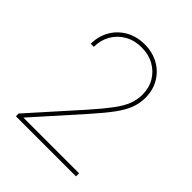

<svg xmlns="http://www.w3.org/2000/svg" viewBox="-202 -867 997 997"><g transform="rotate(45 296.5 -368.5)"><path d="M76.7 0V-20L316.9 -288.6Q372.1 -351.1 403.8 -393.8Q435.5 -436.5 449 -471.7Q462.4 -506.8 462.4 -543.5Q462.4 -593.3 439.7 -631.8Q417 -670.4 377.2 -692.6Q337.4 -714.8 285.6 -714.8Q233.4 -714.8 193.1 -691.7Q152.8 -668.5 130.4 -629.2Q107.9 -589.8 107.9 -541H85.4Q85.4 -596.2 110.8 -640.6Q136.2 -685.1 181.6 -711.2Q227.1 -737.3 285.6 -737.3Q343.8 -737.3 388.7 -712.2Q433.6 -687 459.2 -643.3Q484.9 -599.6 484.9 -543.5Q484.9 -502.9 470.9 -465.6Q457 -428.2 424.1 -383.3Q391.1 -338.4 334.5 -274.9L110.8 -24.4V-22.5H518.1V0Z"/></g></svg>

Font: Inter 20pt Thin
Style: Regular
Weight: 250
Version: Version 4.001;git-66647c0bb